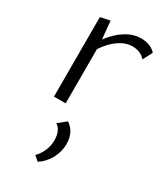

<svg xmlns="http://www.w3.org/2000/svg" viewBox="-178 -492 733 853"><g transform="rotate(30 188.0 -65.5)"><path d="M363 -388 338 -340Q312 -368 271 -368Q237 -368 202.5 -344.5Q168 -321 140 -278V0H80V-408L129 -418L138 -326Q169 -369 208 -393.5Q247 -418 287 -418Q336 -418 363 -388ZM234 155Q234 193 215 229Q196 265 162 287L138 266Q157 247 168 221Q179 195 179 169Q179 116 148 97L189 64Q234 94 234 155Z"/></g></svg>

Font: Isabella Sans
Style: Regular
Weight: 400
Designer: Original fonts by Christian Thalmann (Catharsis Fonts), Modifications by Cristiano Sobral
Version: Version 0.002;July 12, 2020;FontCreator 13.0.0.2655 64-bit; 